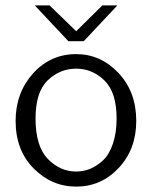

<svg xmlns="http://www.w3.org/2000/svg" viewBox="-20 -685 567 713"><path d="M109 -665H164L263 -569L360 -665H416L291 -532H234ZM38 -236Q38 -340 102.5 -412Q167 -484 263 -484Q354 -484 420 -414Q486 -344 486 -236Q486 -131 421 -61.5Q356 8 263 8Q172 8 105 -59.5Q38 -127 38 -236ZM112 -245Q112 -142 157.5 -95Q203 -48 263 -48Q290 -48 314.5 -58Q339 -68 362 -89Q385 -110 399 -150.5Q413 -191 413 -245Q413 -342 368 -386Q323 -430 263 -430Q202 -430 157 -386.5Q112 -343 112 -245Z"/></svg>

Font: Coval
Style: ExtraLight
Weight: 250
Foundry: Context Ltd
Version: Version 001.000